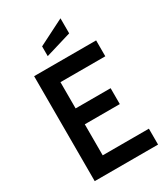

<svg xmlns="http://www.w3.org/2000/svg" viewBox="-221 -1012 967 1109"><g transform="rotate(-30 263.0 -457.0)"><path d="M72 0V-700H485.5V-594H186.5V-419H420V-313H186.5V-106H494.5V0ZM198 -761V-826L371 -913.5V-813Z"/></g></svg>

Font: Cabin SemiCondensed SemiBold
Style: Regular
Weight: 600
Width: 4
Designer: Pablo Impallari
Foundry: Pablo Impallari. http://www.impallari.com Igino Marini. http://www.ikern.com
Version: Version 3.001